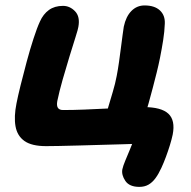

<svg xmlns="http://www.w3.org/2000/svg" viewBox="-20 -543 716 720"><path d="M502.6 157.8Q465.2 157.8 450.1 135.4Q435 113 438.8 92Q441.6 79.2 449.3 60.6Q457 42 465.7 21.3Q474.4 0.6 480.6 -17L496.2 -3.8Q475.4 -3 439.4 -2Q403.4 -1 360.7 0.2Q318 1.4 276 2.6Q234 3.8 201 4.4Q168 5 152.8 5Q99 5 71.8 -14.2Q44.6 -33.4 38.2 -69.4Q31.8 -105.4 41.8 -155Q46.8 -181 57.2 -223.1Q67.6 -265.2 80.1 -311.6Q92.6 -358 105.8 -398.6Q119 -439.2 129.6 -462Q142 -490 163.4 -505.5Q184.8 -521 216.2 -521Q242 -521 261.5 -500.7Q281 -480.4 273.8 -441.8Q273 -434.8 263.3 -404.1Q253.6 -373.4 240.5 -330.9Q227.4 -288.4 214.8 -244Q202.2 -199.6 194.8 -163.8Q191.8 -146.6 197.2 -138.5Q202.6 -130.4 216.6 -130.4Q254.4 -130.4 296.4 -132.1Q338.4 -133.8 379.8 -135.9Q421.2 -138 457.2 -139.7Q493.2 -141.4 519.2 -141.4Q584.8 -141.4 611.4 -116.6Q638 -91.8 627.6 -38.2Q623.8 -20.2 617 1.8Q610.2 23.8 602 45.8Q593.8 67.8 585.4 86Q574.6 109.6 562.9 125.4Q551.2 141.2 536.7 149.5Q522.2 157.8 502.6 157.8ZM374.6 -101.4Q378.4 -115.6 386.1 -141.8Q393.8 -168 403 -198.7Q412.2 -229.4 417.6 -258Q422.2 -281.8 426.2 -309.9Q430.2 -338 433.6 -365Q437 -392 439.9 -413.1Q442.8 -434.2 444.2 -443Q452.2 -481 472.7 -501.8Q493.2 -522.6 522 -522.6Q559.6 -522.6 579.6 -504Q599.6 -485.4 598 -454Q597 -425 591.9 -392.5Q586.8 -360 580 -326Q574.8 -300 567.7 -271.3Q560.6 -242.6 552.8 -213.1Q545 -183.6 537.3 -155.9Q529.6 -128.2 521.6 -105.2Z"/></svg>

Font: Shantell Sans Light
Style: Italic
Weight: 300
Italic angle: -11°
Designer: Stephen Nixon, Anya Danilova, Shantell Martin
Foundry: Arrow Type
Version: Version 1.008;[ac192a2d6]